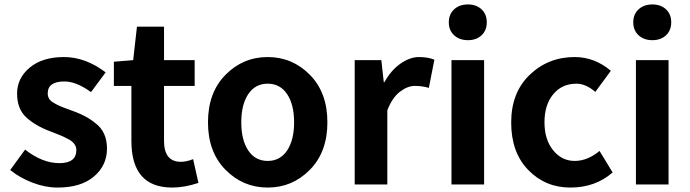

<svg xmlns="http://www.w3.org/2000/svg" viewBox="-20 -831 3110 865"><path d="M239 14Q184 14 126.5 -8Q69 -30 26 -65L93 -157Q171 -96 247.5 -96Q324 -96 324 -155Q324 -183 292 -202Q267 -216 239 -226.5Q211 -237 207 -239Q140 -264 98.5 -302Q57 -340 57 -409.5Q57 -479 114 -526.5Q171 -574 268 -574Q365 -574 456 -505L390 -416Q324 -464 270 -464Q195 -464 195 -410Q195 -385 217.5 -370.5Q240 -356 270.5 -345Q301 -334 320.5 -326.5Q340 -319 362.5 -307.5Q385 -296 410 -276Q462 -237 462 -161.5Q462 -86 403.5 -36Q345 14 239 14Z M756 14Q572 14 572 -196V-444H493V-553L580 -560L597 -711H719V-560H857V-444H719V-196Q719 -102 795 -102Q820 -102 850 -114L874 -7Q811 14 756 14Z M1376 -66Q1297 14 1186 14Q1075 14 996 -66Q917 -146 917 -280Q917 -414 996 -494Q1075 -574 1186 -574Q1297 -574 1376 -494Q1455 -414 1455 -280Q1455 -146 1376 -66ZM1098.5 -153Q1130 -106 1186 -106Q1242 -106 1273.5 -153Q1305 -200 1305 -280Q1305 -360 1273.5 -407Q1242 -454 1186 -454Q1130 -454 1098.5 -407Q1067 -360 1067 -280Q1067 -200 1098.5 -153Z M1578 0V-560H1698L1709 -461H1712Q1742 -515 1784.5 -544.5Q1827 -574 1867.5 -574Q1908 -574 1937 -562L1912 -435Q1882 -444 1849 -444Q1816 -444 1781.5 -417.5Q1747 -391 1725 -334V0Z M2014 0V-560H2161V0ZM2149.5 -672Q2126 -650 2088 -650Q2050 -650 2026 -672Q2002 -694 2002 -730.5Q2002 -767 2026 -789Q2050 -811 2088 -811Q2126 -811 2149.5 -789Q2173 -767 2173 -730.5Q2173 -694 2149.5 -672Z M2740 -54Q2662 14 2549.5 14Q2437 14 2360 -65Q2283 -144 2283 -279Q2283 -414 2366.5 -494Q2450 -574 2569 -574Q2659 -574 2732 -512L2662 -417Q2619 -454 2577 -454Q2512 -454 2472.5 -406.5Q2433 -359 2433 -280.5Q2433 -202 2472 -154Q2511 -106 2569 -106Q2627 -106 2681 -151Z M2845 0V-560H2992V0ZM2980.5 -672Q2957 -650 2919 -650Q2881 -650 2857 -672Q2833 -694 2833 -730.5Q2833 -767 2857 -789Q2881 -811 2919 -811Q2957 -811 2980.5 -789Q3004 -767 3004 -730.5Q3004 -694 2980.5 -672Z"/></svg>

Font: Swei Fan Sans CJK TC
Style: Bold
Weight: 700
Version: Version 2.130